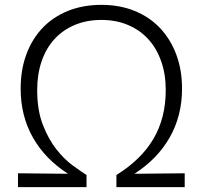

<svg xmlns="http://www.w3.org/2000/svg" viewBox="-20 -770 834 790"><path d="M54 -57 260 -55Q166 -115 115.5 -204Q65 -293 65 -405Q65 -483 88.5 -546.5Q112 -610 155.5 -655.5Q199 -701 260.5 -725.5Q322 -750 397 -750Q472 -750 533 -725.5Q594 -701 637.5 -655.5Q681 -610 705 -546.5Q729 -483 729 -405Q729 -293 678 -204Q627 -115 533 -55L740 -57V0H459V-50Q561 -113 611.5 -199Q662 -285 662 -400Q662 -465 643 -518.5Q624 -572 589.5 -609.5Q555 -647 506 -667.5Q457 -688 397 -688Q337 -688 288 -667.5Q239 -647 204.5 -609.5Q170 -572 151.5 -518.5Q133 -465 133 -400Q133 -316 156.5 -256Q180 -196 212.5 -155Q245 -114 279.5 -89Q314 -64 336 -50V0H54Z"/></svg>

Font: Encode Sans Wide
Style: Light
Weight: 300
Designer: Pablo Impallari, Andres Torresi
Foundry: Pablo Impallari, Andres Torresi
Version: Version 1.000; ttfautohint (v1.00) -l 8 -r 50 -G 200 -x 14 -